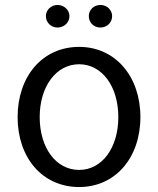

<svg xmlns="http://www.w3.org/2000/svg" viewBox="-20 -743 636 774"><path d="M299 11C445 11 546 -107 546 -271C546 -435 445 -554 299 -554C151 -554 51 -435 51 -271C51 -107 151 11 299 11ZM140 -271C140 -394 206 -484 299 -484C391 -484 457 -395 457 -271C457 -148 392 -58 299 -58C205 -58 140 -148 140 -271ZM165 -678C165 -652 186 -632 212 -632C238 -632 260 -652 260 -678C260 -703 238 -723 212 -723C186 -723 165 -703 165 -678ZM338 -678C338 -652 358 -632 385 -632C411 -632 432 -652 432 -678C432 -703 411 -723 385 -723C358 -723 338 -703 338 -678Z"/></svg>

Font: Wafeq
Style: Regular
Weight: 400
Designer: Rasmus Andersson & Azza Alameddine
Foundry: Google & TypeTogether
Version: Version 3.000;FEAKit 1.0